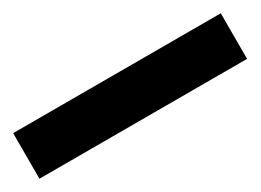

<svg xmlns="http://www.w3.org/2000/svg" viewBox="-23 -73 535 394"><g transform="rotate(-30 244.0 124.0)"><path d="M490 178H-2V70H490Z"/></g></svg>

Font: Noto Sans Meetei Mayek ExtraBold
Style: Regular
Weight: 800
Designer: Monotype Design Team and Neelakash Kshetrimayum
Foundry: Monotype Imaging Inc.
Version: Version 2.002; ttfautohint (v1.8.4.7-5d5b)